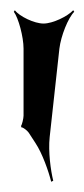

<svg xmlns="http://www.w3.org/2000/svg" viewBox="-20 -796 165 375"><path d="M65 -750C47 -750 18 -764 9 -776L7 -773C16 -761 26 -724 26 -701V-570C26 -565 23 -552 21 -550L22 -547C25 -548 34 -540 36 -537L49 -517C63 -496 75 -461 80 -441L84 -443C79 -463 74 -500 77 -528L96 -701C99 -726 113 -761 125 -773L123 -776C112 -764 83 -750 65 -750Z"/></svg>

Font: Asimov
Style: EdgeExtreme
Weight: 500
Designer: Google
Version: Version 2.000980: 2014